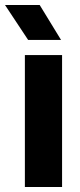

<svg xmlns="http://www.w3.org/2000/svg" viewBox="-46 -744 319 764"><path d="M53 0V-525H201V0ZM112 -724 197 -585H66L-26 -724Z"/></svg>

Font: TikTok Sans 24pt
Style: Bold
Weight: 700
Version: Version 4.000